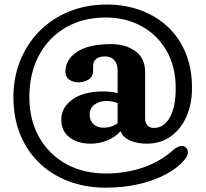

<svg xmlns="http://www.w3.org/2000/svg" viewBox="-20 -710 931 866"><path d="M674.5 -133Q719 -133 745.8 -179.8Q772.5 -226.5 772.5 -312.5Q772.5 -410 731 -481.5Q689.5 -553 618.2 -592Q547 -631 458 -631Q354 -631 276.2 -585.8Q198.5 -540.5 155.5 -459.8Q112.5 -379 112.5 -272.5Q112.5 -169 156.5 -91.2Q200.5 -13.5 278.2 29.5Q356 72.5 458 72.5Q547.5 72.5 625.8 45.5Q704 18.5 764.5 -36Q777 -46.5 792.2 -50.8Q807.5 -55 819 -44Q829.5 -33.5 827 -18.2Q824.5 -3 811 12Q781.5 47.5 729.5 75.5Q677.5 103.5 608 120Q538.5 136.5 456.5 136.5Q367 136.5 291.2 108.2Q215.5 80 159.2 26.8Q103 -26.5 71.8 -102Q40.5 -177.5 40.5 -272.5Q40.5 -359.5 70.5 -435Q100.5 -510.5 156.2 -567.8Q212 -625 289.8 -657.2Q367.5 -689.5 462.5 -689.5Q543 -689.5 612.8 -664.2Q682.5 -639 735 -590.8Q787.5 -542.5 816.8 -472.5Q846 -402.5 846 -313Q846 -241 821 -184.2Q796 -127.5 750.2 -94.8Q704.5 -62 642 -62Q601 -62 568.2 -75.5Q535.5 -89 524 -118Q499 -91 463.5 -76.5Q428 -62 389 -62Q329.5 -62 293 -90.8Q256.5 -119.5 256.5 -170Q256.5 -225 306.5 -261.2Q356.5 -297.5 445.5 -297.5Q483 -297.5 510.5 -290V-392.5Q510.5 -421 495.8 -438.2Q481 -455.5 452.5 -455.5Q427 -455.5 413.5 -444Q400 -432.5 400 -414V-391.5Q400 -364.5 379.8 -351.5Q359.5 -338.5 333 -338.5Q310 -338.5 292.5 -350.8Q275 -363 275 -387Q275 -441 327 -476Q379 -511 482 -511Q547 -511 590.8 -479.2Q634.5 -447.5 634.5 -385.5V-179Q634.5 -133 674.5 -133ZM384.5 -194Q384.5 -165.5 402 -149.8Q419.5 -134 445.5 -134Q485 -134 510.5 -155V-245.5Q498.5 -249.5 486.5 -252Q474.5 -254.5 459.5 -254.5Q427.5 -254.5 406 -238.2Q384.5 -222 384.5 -194Z"/></svg>

Font: Fraunces 72pt S100 SemiBold
Style: Regular
Weight: 600
Version: Version 1.000; ttfautohint (v1.8.3)